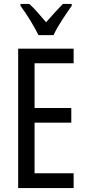

<svg xmlns="http://www.w3.org/2000/svg" viewBox="-20 -963 442 983"><path d="M357 0H73V-714H357V-639H157V-410H345V-335H157V-76H357ZM177 -783Q161 -816 136 -857Q111 -898 85 -933V-943H130Q149 -926 171.5 -900.5Q194 -875 216 -849Q242 -879 259.5 -898Q277 -917 302 -943H347V-933Q325 -902 297.5 -860Q270 -818 254 -783Z"/></svg>

Font: Noto Sans Ethiopic ExtraCondensed
Style: Regular
Weight: 400
Width: 2
Designer: Monotype Design Team
Foundry: Monotype Imaging Inc.
Version: Version 2.102; ttfautohint (v1.8.4.7-5d5b)